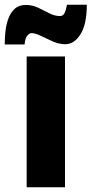

<svg xmlns="http://www.w3.org/2000/svg" viewBox="-62 -792 387 812"><path d="M212.9 0H50.8V-553.2H212.9ZM-42 -604Q-42 -627.4 -39.3 -656Q-36.6 -684.6 -27.6 -710.7Q-18.6 -736.8 -0.7 -753.9Q17.1 -771 46.9 -771Q75.2 -771 99.6 -759.3Q124 -747.6 146.7 -735.8Q169.4 -724.1 191.9 -724.1Q204.6 -724.1 210.9 -736.6Q217.3 -749 221.2 -772H305.2Q305.2 -690.4 278.8 -647.7Q252.4 -605 213.9 -605Q188 -605 161.4 -616.7Q134.8 -628.4 111.1 -640.1Q87.4 -651.9 70.8 -651.9Q63 -651.9 53.7 -641.6Q44.4 -631.3 42 -604Z"/></svg>

Font: Open Sans Condensed ExtraBold
Style: Regular
Weight: 800
Width: 3
Designer: Monotype Design Team
Foundry: Monotype Imaging Inc.
Version: Version 3.000; ttfautohint (v1.8.4)